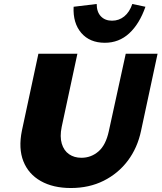

<svg xmlns="http://www.w3.org/2000/svg" viewBox="-20 -928 812 965"><path d="M336 17Q247 17 185 -18Q123 -53 97.5 -117.5Q72 -182 90 -271L173 -658H369L290 -290Q280 -241 290.5 -206Q301 -171 327 -153Q353 -135 389 -135Q438 -135 475 -167Q512 -199 527 -269L612 -658H772L689 -271Q671 -185 622.5 -120.5Q574 -56 501 -19.5Q428 17 336 17ZM507 -713Q431 -713 388.5 -762.5Q346 -812 350 -894L466 -908Q466 -868 487 -846Q508 -824 543 -824Q578 -824 604.5 -845.5Q631 -867 645 -908L711 -894Q681 -808 629.5 -760.5Q578 -713 507 -713Z"/></svg>

Font: Ysabeau Office Black
Style: Italic
Weight: 900
Italic angle: -12°
Designer: Christian Thalmann (Catharsis Fonts)
Version: Version 2.001;gftools[0.9.30]; featfreeze: tnum,lnum,ss02